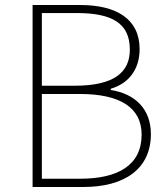

<svg xmlns="http://www.w3.org/2000/svg" viewBox="-20 -746 672 766"><path d="M110 0H313C478 0 582 -73 582 -211C582 -312 518 -372 422 -387V-392C497 -414 537 -473 537 -550C537 -670 445 -726 300 -726H110ZM147 -404V-694H285C425 -694 498 -655 498 -548C498 -458 436 -404 278 -404ZM147 -33V-371H300C455 -371 545 -319 545 -209C545 -87 451 -33 300 -33Z"/></svg>

Font: Noto Sans CJK JP Thin
Style: Regular
Weight: 250
Designer: Ryoko NISHIZUKA (kana & ideographs); Paul D. Hunt (Latin, Greek & Cyrillic); Wenlong ZHANG (bopomofo); Sandoll Communica
Foundry: Adobe Systems Incorporated
Version: Version 1.004;PS 1.004;hotconv 1.0.82;makeotf.lib2.5.63406